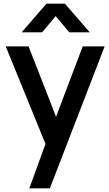

<svg xmlns="http://www.w3.org/2000/svg" viewBox="-20 -795 600 1055"><path d="M211.5 -617.5H99L235.5 -775H336.5L473 -617.5H360.5L286 -706.5ZM11.5 -540H137L288 -153.5L434.5 -540H555L254 240H141L230 -4Z"/></svg>

Font: Vortex Mix
Style: Bold
Weight: 700
Designer: Mikhail Sharanda
Foundry: Mikhail Sharanda
Version: Version 4.504;Glyphs 3.1.2 (3151)